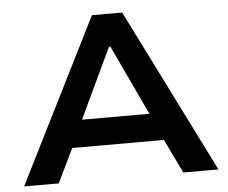

<svg xmlns="http://www.w3.org/2000/svg" viewBox="-51 -763 977 822"><g transform="rotate(-5 438.0 -352.5)"><path d="M20 0 373 -705H503L855 0H704L609 -197L674 -146H200L264 -197L169 0ZM434 -564 277 -232 246 -263H627L596 -232L440 -564Z"/></g></svg>

Font: Nunito Sans 7pt SemiExpanded
Style: Bold
Weight: 700
Width: 6
Designer: Vernon Adams
Foundry: Vernon Adams
Version: Version 3.101;gftools[0.9.27]